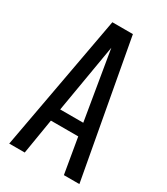

<svg xmlns="http://www.w3.org/2000/svg" viewBox="-176 -779 746 858"><g transform="rotate(30 197.0 -350.0)"><path d="M298 0 267 -182H126L96 0H16L144 -700H250L378 0ZM197 -599 137 -246H256Z"/></g></svg>

Font: Pathway Gothic One
Style: Regular
Weight: 400
Version: Version 1.003; ttfautohint (v1.8.4.7-5d5b);gftools[0.9.26]